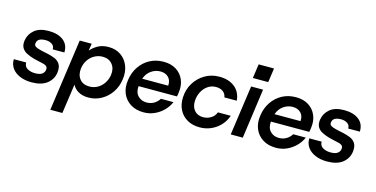

<svg xmlns="http://www.w3.org/2000/svg" viewBox="-88 -1173 3611 1846"><g transform="rotate(15 1718.0 -250.0)"><path d="M231 12Q166 12 115.5 -9Q65 -30 37 -68Q9 -106 10 -159H133Q133 -118 165.5 -99.5Q198 -81 241 -81Q287 -81 309.5 -96.5Q332 -112 336 -137Q340 -160 330 -171.5Q320 -183 303.5 -188Q287 -193 271 -196Q253 -200 230.5 -205Q208 -210 194 -214Q155 -225 122.5 -241.5Q90 -258 73.5 -286.5Q57 -315 64 -361Q74 -424 124 -466Q174 -508 265 -508Q358 -508 412 -466Q466 -424 463 -347H347Q349 -380 322.5 -397.5Q296 -415 261 -415Q218 -415 196.5 -401.5Q175 -388 172 -363Q168 -340 184.5 -329Q201 -318 231 -311Q247 -307 273 -301Q299 -295 312 -293Q349 -285 383 -271Q417 -257 436 -227.5Q455 -198 449 -144Q440 -75 385 -31.5Q330 12 231 12Z M475 220 576 -496H695L684 -425Q713 -459 756.5 -483.5Q800 -508 863 -508Q934 -508 985 -472.5Q1036 -437 1059.5 -376.5Q1083 -316 1072 -242Q1062 -169 1023.5 -112Q985 -55 926 -21.5Q867 12 797 12Q738 12 697.5 -11Q657 -34 637 -73L595 220ZM779 -93Q823 -93 859.5 -113.5Q896 -134 920.5 -170.5Q945 -207 952 -252Q962 -317 928 -360Q894 -403 831 -403Q789 -403 751.5 -383Q714 -363 689 -326.5Q664 -290 657 -241Q649 -176 682 -134.5Q715 -93 779 -93Z M1346 12Q1270 12 1215.5 -22Q1161 -56 1136 -115.5Q1111 -175 1123 -251Q1134 -327 1173.5 -385Q1213 -443 1273.5 -475.5Q1334 -508 1410 -508Q1485 -508 1536.5 -475Q1588 -442 1611.5 -386Q1635 -330 1625 -261Q1624 -253 1622.5 -242Q1621 -231 1618 -219H1236Q1230 -157 1263.5 -122Q1297 -87 1350 -87Q1392 -87 1424 -106.5Q1456 -126 1475 -157H1600Q1580 -110 1542 -71.5Q1504 -33 1454 -10.5Q1404 12 1346 12ZM1404 -410Q1354 -410 1312 -380.5Q1270 -351 1251 -297H1510Q1514 -349 1484.5 -379.5Q1455 -410 1404 -410Z M1905 12Q1833 12 1780.5 -18Q1728 -48 1700.5 -101.5Q1673 -155 1676 -224Q1679 -304 1718 -368Q1757 -432 1821 -470Q1885 -508 1965 -508Q2059 -508 2118 -460.5Q2177 -413 2184 -328H2061Q2055 -365 2027.5 -384.5Q2000 -404 1958 -404Q1913 -404 1877 -379Q1841 -354 1819.5 -312.5Q1798 -271 1796 -223Q1793 -164 1824.5 -127.5Q1856 -91 1911 -91Q1953 -91 1988.5 -112.5Q2024 -134 2038 -173H2166Q2147 -117 2108 -75.5Q2069 -34 2016.5 -11Q1964 12 1905 12Z M2277 -579 2297 -720H2450L2430 -579ZM2212 0 2282 -496H2401L2332 0Z M2663 12Q2587 12 2532.5 -22Q2478 -56 2453 -115.5Q2428 -175 2440 -251Q2451 -327 2490.5 -385Q2530 -443 2590.5 -475.5Q2651 -508 2727 -508Q2802 -508 2853.5 -475Q2905 -442 2928.5 -386Q2952 -330 2942 -261Q2941 -253 2939.5 -242Q2938 -231 2935 -219H2553Q2547 -157 2580.5 -122Q2614 -87 2667 -87Q2709 -87 2741 -106.5Q2773 -126 2792 -157H2917Q2897 -110 2859 -71.5Q2821 -33 2771 -10.5Q2721 12 2663 12ZM2721 -410Q2671 -410 2629 -380.5Q2587 -351 2568 -297H2827Q2831 -349 2801.5 -379.5Q2772 -410 2721 -410Z M3172 12Q3107 12 3056.5 -9Q3006 -30 2978 -68Q2950 -106 2951 -159H3074Q3074 -118 3106.5 -99.5Q3139 -81 3182 -81Q3228 -81 3250.5 -96.5Q3273 -112 3277 -137Q3281 -160 3271 -171.5Q3261 -183 3244.5 -188Q3228 -193 3212 -196Q3194 -200 3171.5 -205Q3149 -210 3135 -214Q3096 -225 3063.5 -241.5Q3031 -258 3014.5 -286.5Q2998 -315 3005 -361Q3015 -424 3065 -466Q3115 -508 3206 -508Q3299 -508 3353 -466Q3407 -424 3404 -347H3288Q3290 -380 3263.5 -397.5Q3237 -415 3202 -415Q3159 -415 3137.5 -401.5Q3116 -388 3113 -363Q3109 -340 3125.5 -329Q3142 -318 3172 -311Q3188 -307 3214 -301Q3240 -295 3253 -293Q3290 -285 3324 -271Q3358 -257 3377 -227.5Q3396 -198 3390 -144Q3381 -75 3326 -31.5Q3271 12 3172 12Z"/></g></svg>

Font: Host Grotesk SemiBold
Style: Italic
Weight: 600
Italic angle: -8°
Designer: Doğukan Karapınar based on Poppins by Indian Type Foundry, Jonny Pinhorn
Foundry: Element Type
Version: Version 1.001; ttfautohint (v1.8.4.7-5d5b)